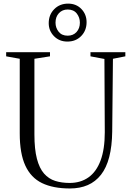

<svg xmlns="http://www.w3.org/2000/svg" viewBox="-20 -1031 724 1060"><path d="M366 9.5Q273.5 9.5 212 -20.2Q150.5 -50 119.8 -116.8Q89 -183.5 89 -294V-706.5L14 -720V-743H256V-720L170 -706.5V-289Q170 -207 183.8 -154.5Q197.5 -102 223.2 -72.8Q249 -43.5 284.8 -32.2Q320.5 -21 364.5 -21Q425 -21 468.5 -51.8Q512 -82.5 535.2 -144.8Q558.5 -207 558.5 -301L556.5 -705.5L479.5 -720V-743H672V-720L603.5 -706.5L599.5 -305Q598.5 -223.5 583 -164Q567.5 -104.5 537.5 -66.2Q507.5 -28 464.5 -9.2Q421.5 9.5 366 9.5ZM352 -801.5Q307.5 -801.5 278.2 -831.2Q249 -861 249 -903Q249 -949.5 279.2 -980.2Q309.5 -1011 356 -1011Q401 -1011 429.5 -981.2Q458 -951.5 458 -908.5Q458 -862.5 428.2 -832Q398.5 -801.5 352 -801.5ZM353.5 -834Q384 -834 402.5 -854.2Q421 -874.5 421 -906Q421 -934.5 403.8 -956.5Q386.5 -978.5 353.5 -978.5Q324 -978.5 305.2 -958.2Q286.5 -938 286.5 -906Q286.5 -877.5 303.8 -855.8Q321 -834 353.5 -834Z"/></svg>

Font: Merriweather 120pt Light
Style: Regular
Weight: 300
Version: Version 2.100